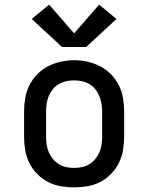

<svg xmlns="http://www.w3.org/2000/svg" viewBox="-20 -801 640 829"><path d="M300 8Q271 8 242 3Q213 -2 187 -15.5Q161 -29 140.5 -50Q120 -71 107 -97Q94 -123 89 -152Q84 -181 84 -210V-320Q84 -349 89 -378Q94 -407 107 -433Q120 -459 140.5 -480Q161 -501 187 -514.5Q213 -528 242 -534.5Q271 -541 300 -541Q329 -541 358 -534.5Q387 -528 413 -514.5Q439 -501 459.5 -480Q480 -459 493 -433Q506 -407 511 -378Q516 -349 516 -320V-210Q516 -181 511 -152Q506 -123 493 -97Q480 -71 459.5 -50Q439 -29 413 -15.5Q387 -2 358 3Q329 8 300 8ZM300 -76Q317 -76 334 -79.5Q351 -83 365.5 -92Q380 -101 391 -114Q402 -127 409 -143Q416 -159 418.5 -176Q421 -193 421 -210V-320Q421 -337 418 -354Q415 -371 408.5 -387Q402 -403 391 -416.5Q380 -430 365 -438.5Q350 -447 333 -450.5Q316 -454 298 -454Q281 -454 264.5 -450Q248 -446 233.5 -437.5Q219 -429 208 -415.5Q197 -402 190.5 -386.5Q184 -371 181.5 -354Q179 -337 179 -320V-210Q179 -193 181.5 -176Q184 -159 191 -143Q198 -127 209 -114Q220 -101 234.5 -92Q249 -83 266 -79.5Q283 -76 300 -76ZM248 -598 117 -719 192 -781 300 -657 408 -781 483 -719 352 -598Z"/></svg>

Font: Iosevka Slab Medium Extended
Style: Regular
Weight: 500
Width: 7
Monospace: yes
Designer: Belleve Invis
Foundry: Belleve Invis
Version: Version 11.1.1; ttfautohint (v1.8.3)